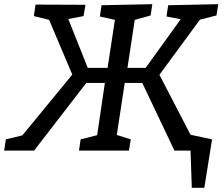

<svg xmlns="http://www.w3.org/2000/svg" viewBox="-44 -721 1070 919"><path d="M992 -647 913 -627 719 -363 868 -76 971 -54 934 178H874L868 0H791L637 -324H553L515 -75L582 -54L573 0H334L342 -54L421 -74L458 -324H369L119 0H-24L-16 -54L63 -73L302 -364L191 -626L118 -644L126 -699L365 -698L356 -644L283 -630L376 -396H471L506 -626L434 -642L442 -696L685 -701L677 -647L601 -626L566 -396H653L821 -629L753 -642L761 -696L1001 -701Z"/></svg>

Font: Bitter Pro Medium
Style: Italic
Weight: 500
Italic angle: -9°
Designer: Sol Matas, and Bitter project Authors
Foundry: Sol Matas
Version: Version 1.010